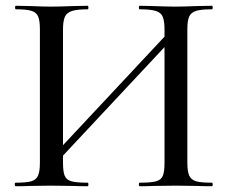

<svg xmlns="http://www.w3.org/2000/svg" viewBox="-20 -645 789 665"><path d="M713.9 0Q680.7 0 662.1 -1L589.8 -2L511.2 -1Q494.1 0 463.9 0Q460.9 0 460.9 -6.1Q460.9 -12.2 463.9 -12.2Q502.9 -12.2 520.5 -17.1Q538.1 -22 543.9 -35.9Q549.8 -49.8 549.8 -81.1V-481.9L198.2 -106V-81.1Q198.2 -50.3 204.1 -36.1Q210 -22 227.5 -17.1Q245.1 -12.2 284.2 -12.2Q286.1 -12.2 286.1 -6.1Q286.1 0 284.2 0Q251 0 232.9 -1L155.8 -2L85 -1Q65.9 0 34.2 0Q31.2 0 31 -6.1Q30.8 -12.2 34.2 -12.2Q71.3 -12.2 88.1 -17.1Q105 -22 111.6 -36.4Q118.2 -50.8 118.2 -81.1V-543.9Q118.2 -573.7 112.1 -587.9Q106 -602.1 88.9 -607.4Q71.8 -612.8 35.2 -612.8Q32.2 -612.8 32.2 -618.9Q32.2 -625 35.2 -625L85.9 -624Q127.9 -622.1 157.2 -622.1Q186.5 -622.1 232.9 -624L284.2 -625Q286.1 -625 286.1 -618.9Q286.1 -612.8 284.2 -612.8Q247.1 -612.8 229 -606.9Q210.9 -601.1 204.6 -586.4Q198.2 -571.8 198.2 -542V-142.1L549.8 -518.1V-542Q549.8 -571.8 543.9 -586.4Q538.1 -601.1 520 -606.9Q502 -612.8 463.9 -612.8Q460.9 -612.8 460.9 -618.9Q460.9 -625 463.9 -625L511.2 -624Q557.1 -622.1 587.4 -622.1Q617.7 -622.1 662.1 -624L713.9 -625Q716.8 -625 716.8 -618.9Q716.8 -612.8 713.9 -612.8Q676.8 -612.8 659.4 -607.4Q642.1 -602.1 635.5 -588.1Q628.9 -574.2 628.9 -543.9V-81.1Q628.9 -51.3 635.5 -36.6Q642.1 -22 659.4 -17.1Q676.8 -12.2 713.9 -12.2Q716.8 -12.2 716.8 -6.1Q716.8 0 713.9 0Z"/></svg>

Font: Cormorant-Medium
Style: Regular
Weight: 500
Designer: Christian Thalmann (Catharsis Fonts)
Version: Version 3.000